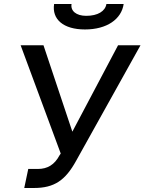

<svg xmlns="http://www.w3.org/2000/svg" viewBox="-20 -936 721 958"><path d="M404 -789C513 -789 586 -840 597 -916H511C505 -880 468 -857 410 -857C360 -857 331 -882 337 -916H250C238 -840 296 -789 404 -789ZM101 2H149C251 2 306 -36 360 -134L681 -710H569L341 -279L197 -710H83L283 -170L277 -161C252 -114 217 -93 169 -93H121Z"/></svg>

Font: FIGSv2-sans-serif SmBold Italic
Style: Regular
Weight: 600
Italic angle: -12°
Designer: Matt McInerney, Pablo Impallari, Rodrigo Fuenzalida
Foundry: Matt McInerney, Pablo Impallari, Rodrigo Fuenzalida
Version: Version 4.020;hotconv 1.0.109;makeotfexe 2.5.65596